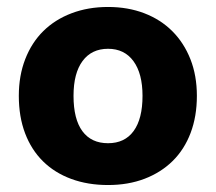

<svg xmlns="http://www.w3.org/2000/svg" viewBox="-20 -516 620 551"><path d="M545 -241Q545 -182 527 -134.5Q509 -87 475.5 -54Q442 -21 395 -3Q348 15 290 15Q232 15 184.5 -2.5Q137 -20 103.5 -53Q70 -86 52 -133.5Q34 -181 34 -241Q34 -299 52.5 -346.5Q71 -394 104.5 -427Q138 -460 185.5 -478Q233 -496 290 -496Q347 -496 394 -478Q441 -460 474.5 -426.5Q508 -393 526.5 -346Q545 -299 545 -241ZM290 -376Q243 -376 217 -341Q191 -306 191 -241Q191 -174 216.5 -139.5Q242 -105 290 -105Q338 -105 363.5 -140Q389 -175 389 -241Q389 -305 363 -340.5Q337 -376 290 -376Z"/></svg>

Font: Baloo 2
Style: Bold
Weight: 700
Designer: Sarang Kulkarni and Ek Type
Foundry: Ek Type
Version: Version 1.640;hotconv 1.0.111;makeotfexe 2.5.65597; ttfautoh